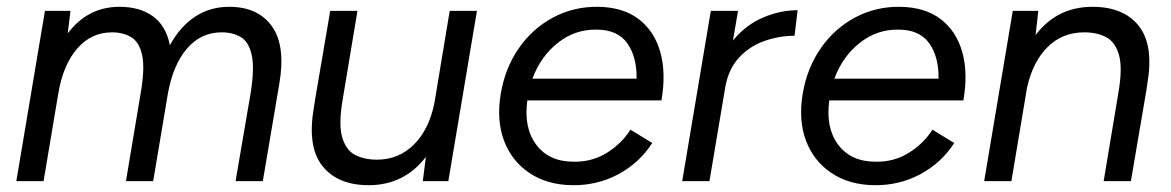

<svg xmlns="http://www.w3.org/2000/svg" viewBox="-20 -532 3441 564"><path d="M28 0 112 -500H187L179 -434Q238 -512 331 -512Q391 -512 429.5 -484Q468 -456 479 -399Q509 -454 553 -483Q597 -512 653 -512Q738 -512 779 -454.5Q820 -397 800 -283L752 0H672L716 -257Q728 -331 719.5 -370Q711 -409 687.5 -423Q664 -437 631 -437Q570 -437 529 -389Q488 -341 473 -256L430 0H350L393 -257Q406 -331 397.5 -370Q389 -409 365 -423Q341 -437 309 -437Q248 -437 206.5 -389Q165 -341 151 -256L108 0Z M987 -242Q974 -168 985 -129.5Q996 -91 1023 -77Q1050 -63 1087 -63Q1151 -63 1195.5 -107Q1240 -151 1256 -229L1301 -500H1381L1297 0H1222L1231 -71Q1167 12 1063 12Q972 12 927 -44.5Q882 -101 902 -216L906 -242L950 -500H1030Z M1661 12Q1587 11 1535 -24Q1483 -59 1460.5 -119Q1438 -179 1451 -257Q1464 -333 1504.5 -391Q1545 -449 1605.5 -481Q1666 -513 1737 -512Q1810 -511 1856 -476Q1902 -441 1919.5 -379.5Q1937 -318 1923 -237H1529Q1518 -156 1555.5 -106.5Q1593 -57 1665 -57Q1719 -56 1762.5 -83Q1806 -110 1832 -151L1896 -112Q1858 -53 1796 -20Q1734 13 1661 12ZM1544 -301H1850Q1851 -365 1822.5 -405Q1794 -445 1732 -445Q1669 -446 1618.5 -406Q1568 -366 1544 -301Z M1984 0 2068 -500H2148L2133 -413Q2171 -459 2221.5 -480.5Q2272 -502 2323 -502L2314 -427Q2270 -427 2226.5 -412Q2183 -397 2151.5 -363.5Q2120 -330 2110 -274V-273L2064 0Z M2548 12Q2474 11 2422 -24Q2370 -59 2347.5 -119Q2325 -179 2338 -257Q2351 -333 2391.5 -391Q2432 -449 2492.5 -481Q2553 -513 2624 -512Q2697 -511 2743 -476Q2789 -441 2806.5 -379.5Q2824 -318 2810 -237H2416Q2405 -156 2442.5 -106.5Q2480 -57 2552 -57Q2606 -56 2649.5 -83Q2693 -110 2719 -151L2783 -112Q2745 -53 2683 -20Q2621 13 2548 12ZM2431 -301H2737Q2738 -365 2709.5 -405Q2681 -445 2619 -445Q2556 -446 2505.5 -406Q2455 -366 2431 -301Z M2871 0 2955 -500H3030L3022 -429Q3085 -512 3189 -512Q3281 -512 3325.5 -455.5Q3370 -399 3350 -284L3347 -263L3346 -259V-258L3302 0H3222L3265 -258Q3278 -332 3267 -370.5Q3256 -409 3229 -423Q3202 -437 3165 -437Q3101 -437 3057.5 -394Q3014 -351 2997 -275L2951 0Z"/></svg>

Font: Figtree
Style: Italic
Weight: 400
Italic angle: -9.5°
Foundry: Erik Kennedy
Version: Version 2.001; ttfautohint (v1.8.4.7-5d5b);gftools[0.9.27]